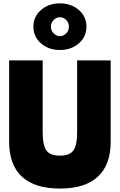

<svg xmlns="http://www.w3.org/2000/svg" viewBox="-20 -1110 715 1145"><path d="M34.5 -264.5V-750H234.5V-324.5Q234.5 -243.6 256.8 -212.7Q279.1 -181.8 337.3 -181.8Q395.5 -181.8 417.7 -212.7Q440 -243.6 440 -324.5V-750H640V-264.5Q640 -126.8 563.4 -56.1Q486.8 14.5 337.3 14.5Q187.7 14.5 111.1 -56.1Q34.5 -126.8 34.5 -264.5ZM224.8 -851.1Q179.1 -890.5 179.1 -950.9Q179.1 -1011.4 224.8 -1050.7Q270.5 -1090 337.3 -1090Q404.1 -1090 449.8 -1050.7Q495.5 -1011.4 495.5 -950.9Q495.5 -890.5 449.8 -851.1Q404.1 -811.8 337.3 -811.8Q270.5 -811.8 224.8 -851.1ZM299.8 -990.7Q283.6 -974.1 283.6 -950.9Q283.6 -927.7 299.8 -911.1Q315.9 -894.5 337.3 -894.5Q358.6 -894.5 374.8 -911.1Q390.9 -927.7 390.9 -950.9Q390.9 -974.1 374.8 -990.7Q358.6 -1007.3 337.3 -1007.3Q315.9 -1007.3 299.8 -990.7Z"/></svg>

Font: Spartan MB Black
Style: Regular
Weight: 900
Designer: Matt Bailey, Mirko Velimirovic
Foundry: Matt Bailey
Version: Version 1.005